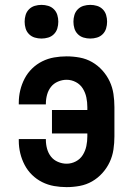

<svg xmlns="http://www.w3.org/2000/svg" viewBox="-20 -759 540 787"><path d="M253 8Q227 8 201.5 3.5Q176 -1 153 -12.5Q130 -24 111.5 -42Q93 -60 81 -83Q69 -106 63 -131Q57 -156 57 -182V-189H168V-186Q168 -167 173 -149Q178 -131 189 -117Q200 -103 217.5 -95.5Q235 -88 253 -88Q273 -88 291 -97.5Q309 -107 319.5 -124Q330 -141 334 -160.5Q338 -180 338 -200V-212H193V-308H338V-320Q338 -340 334 -359.5Q330 -379 319.5 -396Q309 -413 291 -422.5Q273 -432 253 -432Q235 -432 217.5 -424.5Q200 -417 189 -403Q178 -389 173 -371Q168 -353 168 -334V-331H57V-338Q57 -364 63 -389Q69 -414 81 -437Q93 -460 111.5 -478Q130 -496 153 -507.5Q176 -519 201.5 -523.5Q227 -528 253 -528Q280 -528 307 -523Q334 -518 357.5 -504.5Q381 -491 399.5 -470.5Q418 -450 429.5 -425.5Q441 -401 445 -374Q449 -347 449 -320V-200Q449 -173 445 -146Q441 -119 429.5 -94.5Q418 -70 399.5 -49.5Q381 -29 357.5 -15.5Q334 -2 307 3Q280 8 253 8ZM350 -601Q336 -601 322.5 -605Q309 -609 299 -619Q289 -629 285 -642.5Q281 -656 281 -670Q281 -684 285 -697.5Q289 -711 299 -721Q309 -731 322.5 -735Q336 -739 350 -739Q364 -739 377.5 -735Q391 -731 401 -721Q411 -711 415 -697.5Q419 -684 419 -670Q419 -656 415 -642.5Q411 -629 401 -619Q391 -609 377.5 -605Q364 -601 350 -601ZM150 -601Q136 -601 122.5 -605Q109 -609 99 -619Q89 -629 85 -642.5Q81 -656 81 -670Q81 -684 85 -697.5Q89 -711 99 -721Q109 -731 122.5 -735Q136 -739 150 -739Q164 -739 177.5 -735Q191 -731 201 -721Q211 -711 215 -697.5Q219 -684 219 -670Q219 -656 215 -642.5Q211 -629 201 -619Q191 -609 177.5 -605Q164 -601 150 -601Z"/></svg>

Font: Iosevka Custom
Style: Bold
Weight: 700
Monospace: yes
Designer: Belleve Invis
Foundry: Belleve Invis
Version: Version 30.3.3; ttfautohint (v1.8.3)